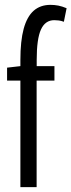

<svg xmlns="http://www.w3.org/2000/svg" viewBox="-20 -770 294 790"><path d="M63.9 0V-438.3H9.1V-491.6L63.9 -497.9V-524Q63.9 -601.7 77.4 -651.5Q91 -701.3 118.4 -725.7Q145.9 -750 187.6 -750Q204.1 -750 219.9 -747Q235.7 -743.9 254 -736.2L242.8 -680.4Q231.2 -684.7 221.8 -685.8Q212.5 -687 203.4 -687Q166 -687 148.5 -648.5Q131 -610.1 131 -523.4V-497.9H204V-438.3H130.7V0Z"/></svg>

Font: Georama ExtraCondensed Thin
Style: Regular
Weight: 100
Width: 2
Designer: Jean-Baptiste Levee
Foundry: Production Type
Version: Version 1.001